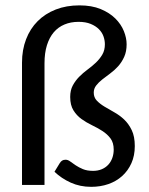

<svg xmlns="http://www.w3.org/2000/svg" viewBox="-20 -706 567 733"><path d="M283.2 -685.5Q330.1 -685.5 364.3 -671.4Q398.4 -657.2 420.4 -635.3Q442.4 -613.3 452.9 -587.2Q463.4 -561 463.4 -537.1Q463.4 -509.3 454.1 -488.8Q444.8 -468.3 430.9 -452.9Q417 -437.5 400.6 -425.5Q384.3 -413.6 370.4 -402.6Q356.4 -391.6 347.2 -379.6Q337.9 -367.7 337.9 -352.5Q337.9 -334 349.6 -321.8Q361.3 -309.6 378.7 -299.1Q396 -288.6 416.3 -277.3Q436.5 -266.1 453.9 -249.8Q471.2 -233.4 482.9 -209.2Q494.6 -185.1 494.6 -148.4Q494.6 -111.8 481.7 -83Q468.8 -54.2 446.3 -33.9Q423.8 -13.7 393.6 -3.2Q363.3 7.3 328.1 7.3Q285.6 7.3 250 -8.8Q214.4 -24.9 188 -50.3L208 -83Q211.9 -89.4 217 -92.8Q222.2 -96.2 230.5 -96.2Q239.3 -96.2 248 -89.6Q256.8 -83 268.8 -75Q280.8 -66.9 296.6 -60.3Q312.5 -53.7 335.4 -53.7Q353.5 -53.7 368.2 -59.8Q382.8 -65.9 393.1 -76.9Q403.3 -87.9 408.7 -102.8Q414.1 -117.7 414.1 -134.8Q414.1 -161.1 401.9 -177.5Q389.6 -193.8 371.1 -205.8Q352.5 -217.8 331.1 -228Q309.6 -238.3 291 -251.7Q272.5 -265.1 260.3 -284.9Q248 -304.7 248 -335.9Q248 -361.3 257.8 -379.6Q267.6 -397.9 282.2 -412.8Q296.9 -427.7 314.2 -440.4Q331.5 -453.1 346.2 -467Q360.8 -481 370.6 -497.6Q380.4 -514.2 380.4 -537.1Q380.4 -552.2 375 -567.4Q369.6 -582.5 357.4 -594.7Q345.2 -606.9 326.2 -614.7Q307.1 -622.6 279.8 -622.6Q250 -622.6 226.1 -612.5Q202.1 -602.5 185.3 -582.8Q168.5 -563 159.2 -533.4Q149.9 -503.9 149.9 -464.4V0H64V-466.8Q64 -515.6 79.6 -556.2Q95.2 -596.7 123.8 -625.2Q152.3 -653.8 192.9 -669.7Q233.4 -685.5 283.2 -685.5Z"/></svg>

Font: Carlito
Style: Regular
Weight: 400
Designer: Lukasz Dziedzic
Foundry: tyPoland Lukasz Dziedzic
Version: Version 1.103; Beta1; all basic design good, some composites